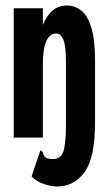

<svg xmlns="http://www.w3.org/2000/svg" viewBox="-20 -501 390 699"><path d="M187 178Q168 178 140 169Q112 160 95 141L127 47Q134 48 136 56Q138 64 144.5 71Q151 78 173 78Q201 78 210.5 51Q220 24 220 -44V-280Q220 -335 210.5 -357Q201 -379 186 -379Q136 -379 136 -268V0H30V-471H136V-410Q165 -481 223 -481Q253 -481 276 -462.5Q299 -444 312.5 -400.5Q326 -357 326 -281V-54Q326 73 288 125.5Q250 178 187 178Z"/></svg>

Font: Inconsolata ExtraCondensed Black
Style: Regular
Weight: 900
Width: 2
Monospace: yes
Designer: Raph Levien, Cyreal, Brenton Simpson
Foundry: Raph Levien, Cyreal, Google
Version: Version 3.001; ttfautohint (v1.8.2.53-6de2)